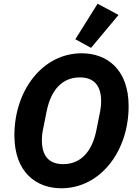

<svg xmlns="http://www.w3.org/2000/svg" viewBox="-20 -995 735 1027"><path d="M614 -915 502 -975 383 -785 467 -739ZM308 12C517 12 668 -186 668 -427C668 -625 551 -710 417 -710C208 -710 57 -512 57 -271C57 -73 174 12 308 12ZM318 -117C242 -117 204 -161 204 -245C204 -259 205 -277 209 -297L230 -402C253 -515 314 -581 407 -581C483 -581 521 -537 521 -453C521 -439 520 -422 516 -401L495 -296C472 -183 411 -117 318 -117Z"/></svg>

Font: Braiins Sans
Style: Bold Italic
Weight: 700
Italic angle: -11.31°
Designer: Mike Abbink, Paul van der Laan, Pieter van Rosmalen, Jiri Chlebus, Lubos Buracinsky
Foundry: Bold Monday, Sudetype
Version: Version 1.000;hotconv 1.0.109;makeotfexe 2.5.65596